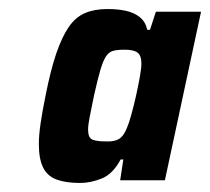

<svg xmlns="http://www.w3.org/2000/svg" viewBox="-20 -711 465 425"><path d="M157 -306Q126 -306 105.5 -313.5Q85 -321 75.5 -340Q66 -359 66 -392Q66 -412 70 -439Q74 -466 81 -500Q92 -556 104.5 -592.5Q117 -629 132 -651Q147 -673 168 -682Q189 -691 218 -691Q241 -691 259 -687Q277 -683 289.5 -673Q302 -663 306 -645H312L325 -685H425L345 -312H246L253 -358H247Q230 -326 205.5 -316Q181 -306 157 -306ZM214 -398Q233 -397 243.5 -403.5Q254 -410 261 -428Q265 -437 270.5 -456.5Q276 -476 281 -498.5Q286 -521 289.5 -540.5Q293 -560 293 -570Q293 -588 284.5 -594.5Q276 -601 256 -601Q240 -601 230.5 -598.5Q221 -596 214.5 -586Q208 -576 202 -555.5Q196 -535 188 -499Q182 -470 178.5 -452Q175 -434 175 -424Q175 -406 184.5 -402Q194 -398 214 -398Z"/></svg>

Font: Saira SemiCondensed
Style: Bold Italic
Weight: 700
Width: 4
Italic angle: -12°
Designer: Hector Gatti with collaboration of the Omnibus-Type team
Foundry: Omnibus-Type
Version: Version 1.101